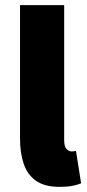

<svg xmlns="http://www.w3.org/2000/svg" viewBox="-20 -716 338 748"><path d="M212 12Q154 12 120.5 -11.5Q87 -35 72.5 -77.5Q58 -120 58 -176V-696H230V-170Q230 -145 239.5 -135.5Q249 -126 258 -126Q263 -126 266.5 -126.5Q270 -127 276 -128L296 -2Q283 4 262 8Q241 12 212 12Z"/></svg>

Font: Assistant ExtraBold
Style: Regular
Weight: 800
Designer: Hebrew By Ben Nathan, Latin by Paul Hunt
Version: Version 3.000